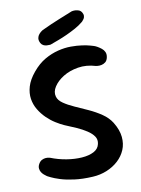

<svg xmlns="http://www.w3.org/2000/svg" viewBox="-91 -885 691 943"><g transform="rotate(-10 255.0 -413.5)"><path d="M295 -4Q243 -1 202 -6.5Q161 -12 133 -21Q105 -30 90 -37.5Q75 -45 75 -45Q75 -45 70.5 -48Q66 -51 59 -57Q52 -63 47 -71Q42 -79 41 -89.5Q40 -100 46 -111Q53 -124 63 -129Q73 -134 82 -134.5Q91 -135 97.5 -133.5Q104 -132 104 -132Q142 -117 182.5 -110.5Q223 -104 258.5 -106.5Q294 -109 318 -121.5Q342 -134 347 -158Q352 -179 341 -195.5Q330 -212 308 -226.5Q286 -241 258 -253.5Q230 -266 200 -278Q182 -286 159.5 -300Q137 -314 116.5 -334Q96 -354 81 -379Q66 -404 61.5 -433Q57 -462 66.5 -494.5Q76 -527 105 -562Q134 -597 167 -616Q200 -635 234 -643.5Q268 -652 299 -652Q330 -652 354 -648.5Q378 -645 392 -641Q406 -637 406 -637Q406 -637 412.5 -635Q419 -633 428.5 -627.5Q438 -622 447.5 -614.5Q457 -607 462 -596Q467 -585 464 -570Q461 -554 451.5 -546.5Q442 -539 431 -537Q420 -535 412 -536Q404 -537 404 -537Q358 -551 315.5 -544Q273 -537 241.5 -517.5Q210 -498 193.5 -472.5Q177 -447 184 -423Q189 -404 211.5 -388.5Q234 -373 265.5 -359Q297 -345 331 -329.5Q365 -314 394.5 -294Q424 -274 441 -247Q465 -208 468.5 -172.5Q472 -137 459.5 -107.5Q447 -78 422.5 -55.5Q398 -33 365 -19.5Q332 -6 295 -4ZM203 -679Q203 -679 197.5 -678.5Q192 -678 183.5 -678.5Q175 -679 167 -683Q159 -687 154 -696Q147 -710 149 -721Q151 -732 158 -740Q165 -748 171 -752Q177 -756 177 -756Q226 -779 263.5 -794Q301 -809 333 -822Q333 -822 338.5 -823Q344 -824 352 -823.5Q360 -823 368.5 -820Q377 -817 383 -808Q389 -798 388.5 -789.5Q388 -781 384 -775Q380 -769 376.5 -765.5Q373 -762 373 -762Q355 -747 333 -735Q311 -723 288 -712.5Q265 -702 243.5 -694Q222 -686 203 -679Z"/></g></svg>

Font: Sour Gummy Medium
Style: Regular
Weight: 500
Designer: Stefie Justprince
Foundry: Eifetstype
Version: Version 1.000